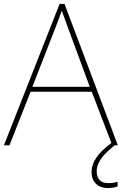

<svg xmlns="http://www.w3.org/2000/svg" viewBox="-20 -736 617 973"><path d="M526 217C547 217 565 213 576 209V185C565 189 547 192 528 192C489 192 470 170 470 131C470 80 516 36 562 0H577L307 -716H282L0 0H28L135 -271H445L545 -10L544 -11C474 41 444 87 444 135C444 190 480 217 526 217ZM325 -594 435 -296H144L260 -593C270 -620 283 -652 293 -682C306 -645 317 -617 325 -594Z"/></svg>

Font: Noto Sans Canadian Aboriginal Thin
Style: Regular
Weight: 100
Designer: Monotype Design Team, Typotheque's Kevin King
Foundry: Monotype Imaging Inc.
Version: Version 2.004